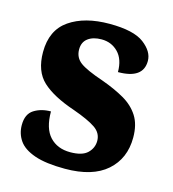

<svg xmlns="http://www.w3.org/2000/svg" viewBox="-89 -624 639 708"><g transform="rotate(15 230.5 -269.5)"><path d="M222 10Q149 10 106 -5Q63 -20 45 -46Q27 -72 27 -105Q27 -147 54 -164Q81 -181 118 -181Q118 -116 147 -85Q176 -54 225 -54Q271 -54 291 -73.5Q311 -93 311 -120Q311 -150 284 -168.5Q257 -187 198 -208Q115 -236 74 -274Q33 -312 33 -385Q33 -469 91 -509Q149 -549 244 -549Q336 -549 375.5 -519Q415 -489 415 -453Q415 -385 319 -385Q319 -434 293.5 -460Q268 -486 230 -486Q198 -486 178.5 -471.5Q159 -457 159 -429Q159 -398 183 -380Q207 -362 272 -340Q322 -322 358.5 -301Q395 -280 415.5 -248Q436 -216 436 -166Q436 -86 381.5 -38Q327 10 222 10Z"/></g></svg>

Font: Noto Serif Myanmar SemiCondensed ExtraBold
Style: Regular
Weight: 800
Width: 4
Designer: Ben Mitchell and the Monotype Design Team
Foundry: Monotype Imaging Inc.
Version: Version 2.106; ttfautohint (v1.8.4.7-5d5b)